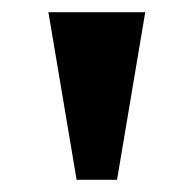

<svg xmlns="http://www.w3.org/2000/svg" viewBox="-20 -819 318 315"><path d="M59.4 -799H218.3L172 -524H105.7Z"/></svg>

Font: Noto Serif Sinhala
Style: Regular
Weight: 400
Designer: Jelle Bosma - Monotype Design Team
Foundry: Monotype Imaging Inc.
Version: Version 2.006